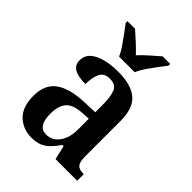

<svg xmlns="http://www.w3.org/2000/svg" viewBox="-223 -874 991 991"><g transform="rotate(45 273.0 -378.0)"><path d="M188 10Q127 10 85 -29.5Q43 -69 43 -152Q43 -232 95 -270.5Q147 -309 252 -313L329 -316V-373Q329 -427 316.5 -459.5Q304 -492 260 -492Q219 -492 204.5 -461.5Q190 -431 190 -383Q136 -383 109 -398.5Q82 -414 82 -448Q82 -483 106.5 -505Q131 -527 173 -537.5Q215 -548 266 -548Q359 -548 406 -509Q453 -470 453 -376V-119Q453 -78 465.5 -63Q478 -48 509 -48H513V0H355L337 -77H329Q309 -49 290.5 -30Q272 -11 248 -0.5Q224 10 188 10ZM230 -55Q275 -55 302 -92.5Q329 -130 329 -191V-269L282 -266Q219 -262 194.5 -232.5Q170 -203 170 -147Q170 -55 230 -55ZM213 -606Q203 -629 185 -655.5Q167 -682 147.5 -708Q128 -734 114 -753V-766H169Q191 -747 219.5 -721Q248 -695 269 -672Q290 -695 319.5 -721Q349 -747 371 -766H426V-753Q411 -734 391.5 -708Q372 -682 354 -655.5Q336 -629 327 -606Z"/></g></svg>

Font: Noto Serif SemiCondensed SemiBold
Style: Regular
Weight: 600
Width: 4
Designer: Monotype Design Team
Foundry: Monotype Imaging Inc.
Version: Version 2.013; ttfautohint (v1.8.4.7-5d5b)